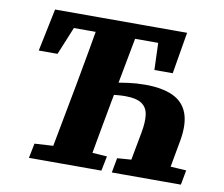

<svg xmlns="http://www.w3.org/2000/svg" viewBox="-74 -745 973 835"><g transform="rotate(10 412.5 -327.5)"><path d="M65 -467 104 -655H687L656 -471H575L569 -643L631 -590H128L219 -640L148 -467ZM531 0 567 -193Q576 -241 571.5 -273Q567 -305 543 -321Q519 -337 471 -337Q436 -337 404 -331Q372 -325 342 -315L347 -368Q372 -377 403.5 -384Q435 -391 472 -396Q509 -401 547 -401Q622 -401 669 -379.5Q716 -358 734 -312Q752 -266 740 -193L705 0ZM104 0 117 -65 252 -73H318L437 -65L424 0ZM186 0 253 -356Q267 -430 280 -505Q293 -580 306 -655H481L414 -299Q400 -224 386.5 -149Q373 -74 360 0ZM470 0 482 -65 589 -73H655L787 -65L775 0Z"/></g></svg>

Font: Source Serif 4 ExtraBold
Style: Italic
Weight: 800
Italic angle: -12°
Designer: Frank Grießhammer
Foundry: Adobe Systems Incorporated
Version: Version 4.004;hotconv 1.0.116;makeotfexe 2.5.65601